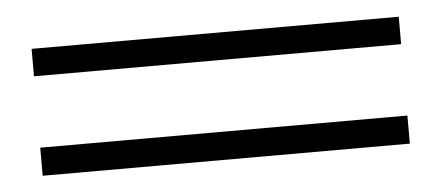

<svg xmlns="http://www.w3.org/2000/svg" viewBox="-29 -405 638 276"><g transform="rotate(-5 290.5 -266.5)"><path d="M23.4 -318.8V-358.4H553.2V-318.8ZM23.4 -175.3V-215.8H553.2V-175.3Z"/></g></svg>

Font: Kitab
Style: Regular
Weight: 400
Designer: SIL International
Foundry: Khaled Hosny
Version: Version 1.000